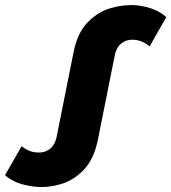

<svg xmlns="http://www.w3.org/2000/svg" viewBox="-51 -732 680 762"><path d="M89 9Q10 1 -31 -37L35 -152Q62 -129 95 -127Q123 -124 145 -139.5Q167 -155 174 -190L241 -525Q256 -601 296.5 -643Q337 -685 389 -700Q441 -715 491 -711Q568 -702 609 -664L543 -548Q515 -571 483 -574Q455 -577 433 -561.5Q411 -546 404 -510L337 -175Q321 -99 281 -57.5Q241 -16 189.5 -1Q138 14 89 9Z"/></svg>

Font: Montserrat
Style: Bold Italic
Weight: 700
Italic angle: -11.3°
Designer: Julieta Ulanovsky
Foundry: Julieta Ulanovsky
Version: Version 9.000; ttfautohint (v1.8.4.7-5d5b)